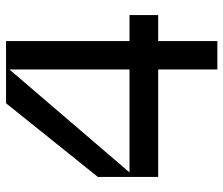

<svg xmlns="http://www.w3.org/2000/svg" viewBox="-72 -668 740 636"><g transform="rotate(-90 298.0 -350.0)"><path d="M30 -396 274 -700H480V-291H566V-196H480V0H386V-196H30ZM386 -291V-689L45 -291Z"/></g></svg>

Font: Edgecutting Lite Sharp
Style: Medium
Weight: 500
Designer: RandomMaerks (Nguyen Gia Bao)
Version: Version 1.0